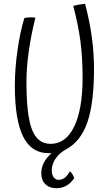

<svg xmlns="http://www.w3.org/2000/svg" viewBox="-20 -725 578 1009"><path d="M370 211Q353 237 329.5 250.5Q306 264 276 264Q240 264 218.5 243Q197 222 197 187Q197 157 209.5 131.5Q222 106 251 80Q247 80 243 80Q239 80 235 80Q145 80 101.5 -7.5Q58 -95 58 -274Q58 -365 72.5 -464.5Q87 -564 108 -630Q114 -632 124.5 -633Q135 -634 144 -634Q149 -634 154 -633.5Q159 -633 166 -632Q143 -540 131 -454.5Q119 -369 119 -293Q119 -120 148 -44.5Q177 31 246 31Q326 31 370 -60Q414 -151 414 -316Q414 -420 403 -505.5Q392 -591 365 -694Q379 -698 393 -700.5Q407 -703 427 -705Q451 -615 462.5 -530Q474 -445 474 -363Q474 -185 439.5 -83.5Q405 18 327 60Q292 79 272 108.5Q252 138 252 170Q252 193 262 206.5Q272 220 288 220Q306 220 320.5 209Q335 198 347 175Q355 181 360 189.5Q365 198 370 211Z"/></svg>

Font: Atma Light
Style: Regular
Weight: 300
Designer: Gregori Vincens, Jeremie Hornus, Riccardo Olocco, Yoann Minet.
Foundry: black foundry
Version: Version 1.102;PS 1.100;hotconv 1.0.86;makeotf.lib2.5.63406